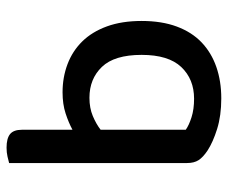

<svg xmlns="http://www.w3.org/2000/svg" viewBox="-76 -622 711 600"><g transform="rotate(-90 280.0 -321.5)"><path d="M292 -482Q339 -482 380 -466.5Q421 -451 451 -420.5Q481 -390 498 -343.5Q515 -297 515 -235Q515 -172 497.5 -125Q480 -78 448 -47.5Q416 -17 371.5 -1.5Q327 14 273 14Q219 14 177.5 1Q136 -12 110 -29Q89 -43 80 -57Q71 -71 71 -93V-649Q78 -651 91 -654Q104 -657 119 -657Q148 -657 161.5 -646Q175 -635 175 -609V-451Q197 -463 226 -472.5Q255 -482 292 -482ZM275 -398Q243 -398 218 -387.5Q193 -377 175 -363V-97Q189 -87 214 -79Q239 -71 272 -71Q333 -71 371 -111Q409 -151 409 -235Q409 -320 371.5 -359Q334 -398 275 -398Z"/></g></svg>

Font: Baloo Paaji 2 Medium
Style: Regular
Weight: 500
Designer: Shuchita Grover, Noopur Datye and Ek Type
Foundry: Ek Type
Version: Version 1.640;hotconv 1.0.111;makeotfexe 2.5.65597; ttfautoh